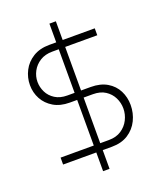

<svg xmlns="http://www.w3.org/2000/svg" viewBox="-167 -923 960 1147"><g transform="rotate(-20 313.0 -350.0)"><path d="M76 0V-44H287V-334H240Q180 -334 138 -359Q96 -384 74 -424.5Q52 -465 52 -513Q52 -561 74 -604Q96 -647 139 -673.5Q182 -700 243 -700H287V-819H328V-700H532V-656H328V-379H389Q451 -379 493 -354Q535 -329 556 -287.5Q577 -246 577 -197Q577 -145 555 -100Q533 -55 490.5 -27.5Q448 0 386 0H328V119H287V0ZM241 -379H287V-656H246Q200 -656 167.5 -635.5Q135 -615 118 -583Q101 -551 101 -516Q101 -482 116.5 -450.5Q132 -419 163.5 -399Q195 -379 241 -379ZM387 -334H328V-44H383Q430 -44 462.5 -65.5Q495 -87 512 -121Q529 -155 529 -192Q529 -228 513 -260.5Q497 -293 465.5 -313.5Q434 -334 387 -334Z"/></g></svg>

Font: MuseoModerno ExtraLight
Style: Regular
Weight: 200
Designer: Pablo Cosgaya, Héctor Gatti, Marcela Romero, and the Authors of The MuseoModerno Project.
Foundry: Omnibus-Type Team
Version: Version 1.001